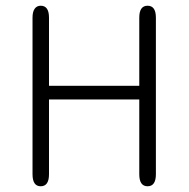

<svg xmlns="http://www.w3.org/2000/svg" viewBox="-20 -644 659 670"><path d="M466 -582.5Q466 -624 495 -624Q524 -624 524 -582.5V-36Q524 6 495 6Q466 6 466 -36V-297H151V-36Q151 6 122 6Q93.5 6 93.5 -36V-582.5Q93.5 -603 101 -613.5Q108.5 -624 122 -624Q151 -624 151 -582.5V-344.5H466Z"/></svg>

Font: Sono ExtraLight Monospace Light
Style: Regular
Weight: 300
Version: Version 2.112